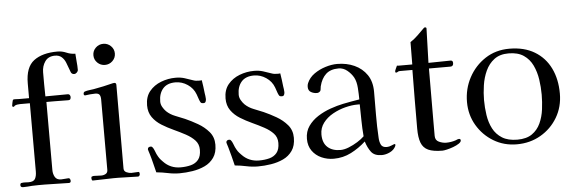

<svg xmlns="http://www.w3.org/2000/svg" viewBox="-49 -925 3260 1087"><g transform="rotate(-5 1581.0 -381.5)"><path d="M409 -633Q409 -625 402 -618Q395 -611 387 -611Q373 -611 368 -623Q363 -637 357.5 -651Q352 -665 347 -679Q339 -699 324.5 -711.5Q310 -724 287 -724Q249 -724 230.5 -697.5Q212 -671 212 -636Q212 -602 212 -568Q212 -534 213 -499Q245 -499 277 -499.5Q309 -500 341 -500Q348 -500 351.5 -494.5Q355 -489 355 -483Q355 -476 352 -471Q349 -466 341 -466Q321 -466 301 -466.5Q281 -467 261 -467H216V-80Q216 -58 226 -40.5Q236 -23 261 -23Q272 -23 282.5 -24.5Q293 -26 303 -26Q309 -26 311.5 -20.5Q314 -15 314 -10Q314 1 303 1Q269 1 234.5 -0.5Q200 -2 166 -2Q147 -2 129 -2Q111 -2 93 -1Q80 0 68 1Q56 2 43 2Q28 2 28 -10Q28 -21 35 -22.5Q42 -24 49 -24Q56 -24 62.5 -23.5Q69 -23 76 -23Q105 -23 113.5 -39Q122 -55 122 -80V-468H65Q58 -468 49.5 -466.5Q41 -465 35 -461Q34 -460 32.5 -458Q31 -456 29 -456Q21 -456 21 -462Q21 -464 23.5 -477.5Q26 -491 27 -492Q29 -497 32 -497.5Q35 -498 39 -498Q46 -498 52 -497.5Q58 -497 65 -497H120Q120 -518 120 -539Q120 -560 120 -581Q120 -673 168.5 -709.5Q217 -746 303 -746Q329 -746 353 -735.5Q377 -725 403 -725Q404 -702 406.5 -679Q409 -656 409 -633Z M707 -15Q707 -10 704 -5.5Q701 -1 696 -1Q668 -1 640.5 -2.5Q613 -4 584 -4H557Q527 -4 497.5 -2.5Q468 -1 439 -1Q435 -1 433.5 -6Q432 -11 432 -14Q432 -19 433 -21.5Q434 -24 439 -25Q444 -27 450.5 -26.5Q457 -26 463 -26Q470 -26 476 -25.5Q482 -25 489 -25Q503 -25 514.5 -31.5Q526 -38 526 -54V-454Q526 -471 520 -480.5Q514 -490 495 -490Q481 -490 466.5 -488.5Q452 -487 438 -485Q430 -485 430 -494Q430 -504 438 -507Q450 -511 463.5 -512.5Q477 -514 489 -516Q517 -521 545 -527Q573 -533 600 -540Q603 -541 608 -541Q619 -541 619 -529Q619 -411 618.5 -292Q618 -173 618 -54Q618 -38 632.5 -31.5Q647 -25 660 -25Q670 -25 680.5 -26Q691 -27 701 -27Q705 -27 706 -22Q707 -17 707 -15ZM626 -707Q626 -682 608 -664.5Q590 -647 565 -647Q540 -647 522 -664.5Q504 -682 504 -707Q504 -732 522 -749.5Q540 -767 565 -767Q590 -767 608 -749.5Q626 -732 626 -707Z M1148 -143Q1148 -98 1128 -69.5Q1108 -41 1076 -26Q1044 -11 1006 -5Q968 1 932 1Q899 1 866.5 -6Q834 -13 801 -16Q794 -43 787.5 -70Q781 -97 773 -123Q772 -126 768.5 -137Q765 -148 765 -149Q765 -157 770 -160.5Q775 -164 782 -164Q789 -164 792 -159Q798 -152 802.5 -140Q807 -128 811 -119Q819 -103 825 -94.5Q831 -86 844 -73Q883 -32 941 -32Q973 -32 999.5 -39Q1026 -46 1042 -65.5Q1058 -85 1058 -122Q1058 -154 1038 -175.5Q1018 -197 986.5 -214Q955 -231 920 -247Q885 -263 853.5 -282.5Q822 -302 802 -330Q782 -358 782 -398Q782 -447 807.5 -478Q833 -509 873 -524.5Q913 -540 956 -540Q984 -540 1006.5 -533Q1029 -526 1054 -517Q1062 -514 1070 -513Q1078 -512 1086 -512Q1091 -512 1095 -512Q1099 -512 1103 -513Q1106 -495 1108.5 -476.5Q1111 -458 1113 -439Q1114 -432 1115.5 -422.5Q1117 -413 1117 -405Q1117 -398 1114 -390.5Q1111 -383 1102 -383Q1095 -383 1090.5 -384.5Q1086 -386 1083 -393Q1078 -403 1074.5 -414.5Q1071 -426 1067 -436Q1054 -471 1022 -492.5Q990 -514 953 -514Q906 -514 882 -486.5Q858 -459 858 -413Q858 -397 866.5 -382Q875 -367 886 -356Q907 -336 935.5 -325Q964 -314 990 -303Q1024 -288 1060.5 -267Q1097 -246 1122.5 -216Q1148 -186 1148 -143Z M1594 -143Q1594 -98 1574 -69.5Q1554 -41 1522 -26Q1490 -11 1452 -5Q1414 1 1378 1Q1345 1 1312.5 -6Q1280 -13 1247 -16Q1240 -43 1233.5 -70Q1227 -97 1219 -123Q1218 -126 1214.5 -137Q1211 -148 1211 -149Q1211 -157 1216 -160.5Q1221 -164 1228 -164Q1235 -164 1238 -159Q1244 -152 1248.5 -140Q1253 -128 1257 -119Q1265 -103 1271 -94.5Q1277 -86 1290 -73Q1329 -32 1387 -32Q1419 -32 1445.5 -39Q1472 -46 1488 -65.5Q1504 -85 1504 -122Q1504 -154 1484 -175.5Q1464 -197 1432.5 -214Q1401 -231 1366 -247Q1331 -263 1299.5 -282.5Q1268 -302 1248 -330Q1228 -358 1228 -398Q1228 -447 1253.5 -478Q1279 -509 1319 -524.5Q1359 -540 1402 -540Q1430 -540 1452.5 -533Q1475 -526 1500 -517Q1508 -514 1516 -513Q1524 -512 1532 -512Q1537 -512 1541 -512Q1545 -512 1549 -513Q1552 -495 1554.5 -476.5Q1557 -458 1559 -439Q1560 -432 1561.5 -422.5Q1563 -413 1563 -405Q1563 -398 1560 -390.5Q1557 -383 1548 -383Q1541 -383 1536.5 -384.5Q1532 -386 1529 -393Q1524 -403 1520.5 -414.5Q1517 -426 1513 -436Q1500 -471 1468 -492.5Q1436 -514 1399 -514Q1352 -514 1328 -486.5Q1304 -459 1304 -413Q1304 -397 1312.5 -382Q1321 -367 1332 -356Q1353 -336 1381.5 -325Q1410 -314 1436 -303Q1470 -288 1506.5 -267Q1543 -246 1568.5 -216Q1594 -186 1594 -143Z M1988 -117Q1984 -162 1983.5 -207.5Q1983 -253 1982 -299H1968Q1937 -299 1899.5 -289.5Q1862 -280 1828 -261Q1794 -242 1772.5 -213.5Q1751 -185 1751 -148Q1751 -100 1778 -75.5Q1805 -51 1851 -51Q1873 -51 1899 -61.5Q1925 -72 1949 -87Q1973 -102 1988 -117ZM2163 -53Q2163 -49 2162 -47Q2152 -25 2128.5 -13.5Q2105 -2 2082 -2Q2040 -2 2021.5 -26.5Q2003 -51 1992 -87Q1954 -52 1908 -28.5Q1862 -5 1809 -5Q1772 -5 1739.5 -19.5Q1707 -34 1687 -62Q1667 -90 1667 -130Q1667 -172 1688.5 -202.5Q1710 -233 1743.5 -254.5Q1777 -276 1815.5 -289.5Q1854 -303 1888 -310Q1911 -315 1935 -319Q1959 -323 1982 -327Q1982 -355 1979.5 -392Q1977 -429 1964 -453Q1951 -476 1929 -494Q1907 -512 1880 -512Q1834 -512 1808 -488Q1782 -464 1771 -420Q1770 -415 1769.5 -409.5Q1769 -404 1768 -399Q1767 -393 1760.5 -388.5Q1754 -384 1747 -384Q1728 -384 1712.5 -393Q1697 -402 1697 -423Q1697 -435 1701 -444Q1714 -475 1743 -495.5Q1772 -516 1807.5 -527Q1843 -538 1874 -538Q1928 -538 1972 -518Q2016 -498 2042.5 -459.5Q2069 -421 2069 -363Q2069 -298 2068.5 -232Q2068 -166 2072 -100Q2073 -78 2081 -61.5Q2089 -45 2114 -45Q2127 -45 2141.5 -51.5Q2156 -58 2160 -58Q2163 -58 2163 -53Z M2534 -46Q2534 -37 2520.5 -28Q2507 -19 2488 -12Q2469 -5 2451.5 -1Q2434 3 2426 3Q2374 3 2345.5 -10Q2317 -23 2305.5 -53Q2294 -83 2294 -134Q2294 -217 2294.5 -300.5Q2295 -384 2296 -467H2224Q2217 -467 2212.5 -463.5Q2208 -460 2203 -460Q2198 -460 2198 -467Q2198 -471 2203.5 -483Q2209 -495 2211 -499Q2214 -498 2220 -498H2298L2299 -625Q2322 -640 2341 -658.5Q2360 -677 2379 -696Q2381 -698 2383 -699.5Q2385 -701 2387 -701Q2396 -701 2396 -694L2390 -499Q2422 -499 2453.5 -500Q2485 -501 2516 -501Q2529 -501 2529 -486Q2529 -467 2512 -467H2390Q2390 -391 2389.5 -314.5Q2389 -238 2389 -161V-84Q2389 -59 2410 -49.5Q2431 -40 2451 -40Q2479 -40 2506 -49Q2509 -51 2515 -53Q2521 -55 2524 -55Q2534 -55 2534 -46Z M3013 -264Q3013 -307 3006.5 -350.5Q3000 -394 2982.5 -431Q2965 -468 2932 -490.5Q2899 -513 2846 -513Q2796 -513 2764.5 -489Q2733 -465 2715.5 -427Q2698 -389 2691.5 -345Q2685 -301 2685 -262Q2685 -219 2691.5 -176Q2698 -133 2716 -98.5Q2734 -64 2767.5 -43Q2801 -22 2854 -22Q2906 -22 2937.5 -44Q2969 -66 2985.5 -102Q3002 -138 3007.5 -180.5Q3013 -223 3013 -264ZM3116 -261Q3116 -186 3080.5 -126Q3045 -66 2984.5 -31Q2924 4 2849 4Q2776 4 2717 -31.5Q2658 -67 2623 -126.5Q2588 -186 2588 -259Q2588 -334 2622 -397.5Q2656 -461 2715.5 -500Q2775 -539 2853 -539Q2937 -539 2996 -503.5Q3055 -468 3085.5 -405.5Q3116 -343 3116 -261Z"/></g></svg>

Font: Kaisei Tokumin
Style: Regular
Weight: 400
Designer: Font-Kai, 金井和夫
Foundry: KAZUO KANAI
Version: Version 5.003